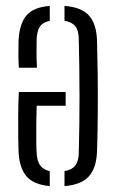

<svg xmlns="http://www.w3.org/2000/svg" viewBox="-20 -626 399 652"><path d="M309.5 -488.5Q311 -436.5 311.8 -371.5Q312.5 -306.5 312 -239Q311.5 -171.5 309.5 -112.5Q307.5 -55 281.5 -26.8Q255.5 1.5 199 6V-45Q225 -49.5 236 -64.5Q247 -79.5 247.5 -106Q252.5 -291.5 247.5 -494Q247 -523.5 235.2 -537.5Q223.5 -551.5 199 -555.5V-606Q257 -601.5 282.2 -573.2Q307.5 -545 309.5 -488.5ZM203 -313.5V-267H104.5Q103.5 -235 103.2 -202Q103 -169 103.2 -142.8Q103.5 -116.5 104.5 -106Q106 -77.5 117.2 -63.2Q128.5 -49 149 -45V6Q94 1 69.8 -27.5Q45.5 -56 43 -111Q42.5 -122 42 -155.5Q41.5 -189 41.8 -231.8Q42 -274.5 44 -313.5ZM149 -606V-555Q126.5 -551 116.2 -536.8Q106 -522.5 104.5 -493.5Q104 -478.5 104 -451.2Q104 -424 105.5 -396H44Q42.5 -415.5 42.5 -443.8Q42.5 -472 43 -488.5Q46 -545.5 69.8 -573.5Q93.5 -601.5 149 -606Z"/></svg>

Font: Big Shoulders Stencil Text Light
Style: Regular
Weight: 300
Designer: Patric King
Foundry: XO Type Co
Version: Version 1.000